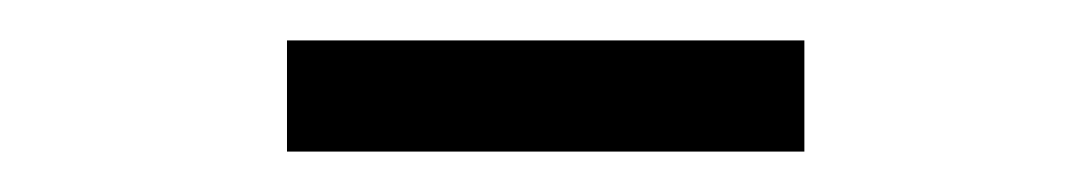

<svg xmlns="http://www.w3.org/2000/svg" viewBox="-20 -720 540 95"><path d="M122 -645V-700H378V-645Z"/></svg>

Font: Literata 60pt Light
Style: Regular
Weight: 300
Designer: Latin by Veronika Burian and Jose Scaglione. Greek by Irene Vlachou. Cyrillic by Vera Evstafieva.
Foundry: TypeTogether
Version: Version 3.103;gftools[0.9.29]